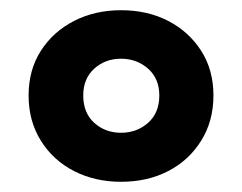

<svg xmlns="http://www.w3.org/2000/svg" viewBox="-20 -758 474 376"><path d="M217 -402Q166 -402 125 -423Q84 -444 60 -482.5Q36 -521 36 -571Q36 -621 60 -658.5Q84 -696 125 -717Q166 -738 217 -738Q269 -738 309.5 -717Q350 -696 374 -658.5Q398 -621 398 -571Q398 -521 374 -482.5Q350 -444 309.5 -423Q269 -402 217 -402ZM217 -498Q248 -498 270 -517.5Q292 -537 292 -571Q292 -604 270 -623.5Q248 -643 217 -643Q186 -643 164.5 -623.5Q143 -604 143 -571Q143 -537 164.5 -517.5Q186 -498 217 -498Z"/></svg>

Font: Mona Sans Expanded
Style: Bold
Weight: 700
Width: 7
Designer: Deni Anggara
Foundry: GitHub
Version: Version 2.000